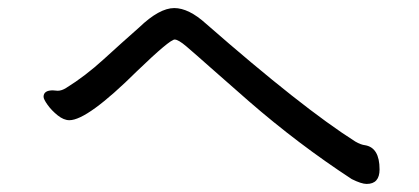

<svg xmlns="http://www.w3.org/2000/svg" viewBox="-20 -558 1040 476"><path d="M889 -102Q876 -102 852 -114Q719 -201 597 -307Q543 -354 502.5 -390Q462 -426 442 -443Q422 -460 413 -460Q401 -460 320 -382Q197 -260 152 -260Q138 -260 123 -272Q108 -284 98 -298Q88 -312 88 -318Q88 -334 111 -334L123 -333Q133 -333 144 -340Q191 -369 237 -411Q283 -453 325 -490Q375 -538 412 -538Q448 -538 491 -499Q730 -290 861 -207Q875 -199 885 -198Q921 -192 921 -138Q921 -102 889 -102Z"/></svg>

Font: ToneOZ-Pinyin-WenKai-Medium
Style: Medium
Weight: 700
Designer: Fontworks Inc.
Foundry: ToneOZ
Version: Version 0.240331